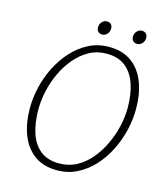

<svg xmlns="http://www.w3.org/2000/svg" viewBox="-118 -886 855 988"><g transform="rotate(15 309.0 -391.5)"><path d="M277 12Q205 12 157 -23Q109 -58 85 -120Q61 -182 61 -262Q61 -317 74.5 -374.5Q88 -432 115 -485Q142 -538 180 -579.5Q218 -621 267 -646Q316 -671 374 -671Q446 -671 494 -636.5Q542 -602 566 -540Q590 -478 590 -397Q590 -342 576.5 -284.5Q563 -227 536.5 -174Q510 -121 472 -79.5Q434 -38 385 -13Q336 12 277 12ZM280 -25Q331 -25 373 -48Q415 -71 447 -109.5Q479 -148 501.5 -196Q524 -244 535.5 -294.5Q547 -345 547 -392Q547 -464 528.5 -518.5Q510 -573 471.5 -603.5Q433 -634 371 -634Q320 -634 278.5 -611Q237 -588 204.5 -549.5Q172 -511 149.5 -463Q127 -415 116 -364.5Q105 -314 105 -267Q105 -195 123 -140.5Q141 -86 179.5 -55.5Q218 -25 280 -25ZM322 -723Q309 -723 300.5 -731Q292 -739 292 -753Q292 -771 303.5 -783Q315 -795 329 -795Q343 -795 351 -787Q359 -779 359 -764Q359 -747 348 -735Q337 -723 322 -723ZM508 -723Q495 -723 486.5 -731Q478 -739 478 -753Q478 -771 489.5 -783Q501 -795 516 -795Q529 -795 537.5 -787Q546 -779 546 -764Q546 -747 534.5 -735Q523 -723 508 -723Z"/></g></svg>

Font: Source Sans 3 ExtraLight Light
Style: Italic
Weight: 300
Italic angle: -11°
Version: Version 3.052;hotconv 1.1.0;makeotfexe 2.6.0